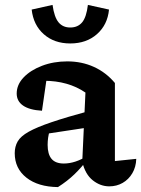

<svg xmlns="http://www.w3.org/2000/svg" viewBox="-20 -751 575 782"><path d="M425 8Q389 8 358 -16.5Q327 -41 315 -92L328 -374Q258 -422 158 -422Q142 -422 126 -420Q110 -418 96 -415L173 -452L151 -300Q100 -303 74 -321Q48 -339 48 -370Q48 -406 76 -435.5Q104 -465 151 -483Q198 -501 254 -501Q313 -501 362.5 -478.5Q412 -456 448 -413V-95L535 -104Q534 -71 519 -45.5Q504 -20 479.5 -6Q455 8 425 8ZM216 11Q135 10 87.5 -27.5Q40 -65 40 -127Q40 -154 52 -175Q64 -196 97 -214.5Q130 -233 190.5 -253.5Q251 -274 347 -300V-233L142 -202L183 -220Q178 -205 176 -190Q174 -175 174 -161Q174 -123 190 -104Q206 -85 240 -85Q263 -85 287.5 -93Q312 -101 339 -118V-105Q313 -70 283.5 -41.5Q254 -13 216 11ZM266 -574Q201 -574 158.5 -611.5Q116 -649 109 -712L194 -731Q201 -681 218.5 -660Q236 -639 266 -639Q297 -639 314.5 -660Q332 -681 338 -731L424 -712Q418 -650 375 -612Q332 -574 266 -574Z"/></svg>

Font: Piazzolla 24pt
Style: Bold
Weight: 700
Designer: Juan Pablo del Peral
Foundry: Huerta Tipografica
Version: Version 2.005